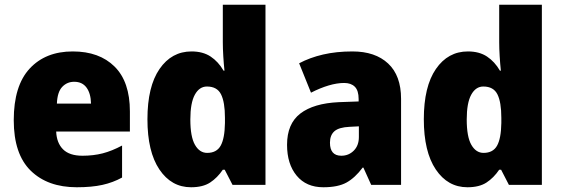

<svg xmlns="http://www.w3.org/2000/svg" viewBox="-20 -780 2365 810"><path d="M287 -563Q399 -563 463.5 -499Q528 -435 528 -310V-225H217Q219 -177 246 -150Q273 -123 328 -123Q374 -123 413 -133Q452 -143 495 -166V-31Q457 -10 412 0Q367 10 304 10Q181 10 109.5 -60Q38 -130 38 -273Q38 -418 105 -490.5Q172 -563 287 -563ZM293 -435Q263 -435 242.5 -413.5Q222 -392 220 -343H364Q363 -386 345 -410.5Q327 -435 293 -435Z M786 10Q703 10 652.5 -65Q602 -140 602 -277Q602 -415 653 -489Q704 -563 788 -563Q836 -563 868.5 -541.5Q901 -520 923 -482H927Q924 -510 922 -542.5Q920 -575 920 -602V-760H1100V0H961L928 -64H920Q897 -30 866.5 -10Q836 10 786 10ZM854 -135Q894 -135 911 -165.5Q928 -196 929 -261V-283Q929 -349 912.5 -382Q896 -415 853 -415Q821 -415 802 -380.5Q783 -346 783 -276Q783 -203 802.5 -169Q822 -135 854 -135Z M1467 -563Q1563 -563 1617.5 -512Q1672 -461 1672 -363V0H1546L1513 -73H1510Q1478 -30 1442 -10Q1406 10 1344 10Q1272 10 1231.5 -39Q1191 -88 1191 -169Q1191 -258 1247 -301Q1303 -344 1409 -349L1493 -352V-362Q1493 -398 1477 -414Q1461 -430 1432 -430Q1402 -430 1366.5 -419.5Q1331 -409 1292 -389L1242 -513Q1287 -537 1343 -550Q1399 -563 1467 -563ZM1455 -245Q1410 -243 1391 -226.5Q1372 -210 1372 -178Q1372 -123 1420 -123Q1451 -123 1472.5 -144.5Q1494 -166 1494 -202V-247Z M1952 10Q1869 10 1818.5 -65Q1768 -140 1768 -277Q1768 -415 1819 -489Q1870 -563 1954 -563Q2002 -563 2034.5 -541.5Q2067 -520 2089 -482H2093Q2090 -510 2088 -542.5Q2086 -575 2086 -602V-760H2266V0H2127L2094 -64H2086Q2063 -30 2032.5 -10Q2002 10 1952 10ZM2020 -135Q2060 -135 2077 -165.5Q2094 -196 2095 -261V-283Q2095 -349 2078.5 -382Q2062 -415 2019 -415Q1987 -415 1968 -380.5Q1949 -346 1949 -276Q1949 -203 1968.5 -169Q1988 -135 2020 -135Z"/></svg>

Font: Noto Sans Hebrew SemiCondensed Black
Style: Regular
Weight: 900
Width: 4
Designer: Ben Nathan
Foundry: Google LLC
Version: Version 3.001; ttfautohint (v1.8.4.7-5d5b)